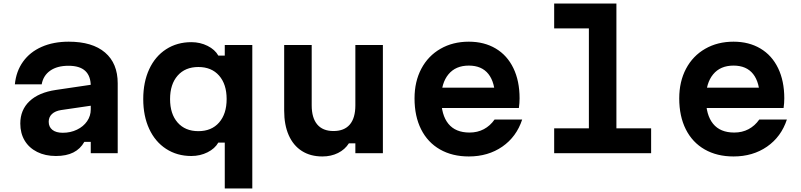

<svg xmlns="http://www.w3.org/2000/svg" viewBox="-20 -868 4540 1088"><path d="M505 -270.5 326.5 -244.4Q293.1 -239.3 274.5 -222Q256 -204.6 256 -178.1Q256 -148.7 276.8 -132.2Q297.5 -115.6 335.9 -115.6Q379.7 -115.6 416.1 -133.2Q452.6 -150.7 473.5 -181Q494.3 -211.3 494.3 -247.8V-380Q494.3 -437.1 463.1 -466.2Q431.8 -495.3 368 -495.3Q303.9 -495.3 264.4 -467.5Q225 -439.8 216.2 -390H64.2Q71.5 -464.3 110.8 -518.9Q150.1 -573.5 216.4 -602.6Q282.7 -631.8 369.4 -631.8Q503.2 -631.8 575.1 -570.5Q647 -509.2 647 -395.9V0H494.3V-63.9H457.8Q435.3 -24 395.6 -4Q355.9 16 296.9 16Q236.5 16 190.6 -7Q144.6 -30 119.8 -71.4Q95 -112.9 95 -167.9Q95 -245.2 147.3 -294.6Q199.5 -344.1 297.1 -358.4L505 -389.1Z M1253.7 -60H1217.1Q1197.9 -26 1156.1 -5Q1114.3 16 1064.3 16Q983.5 16 921.4 -24.3Q859.3 -64.6 825.5 -137.6Q791.7 -210.6 791.7 -306.7Q791.7 -402.7 825.5 -475.8Q859.3 -548.8 921.4 -589Q983.5 -629.1 1064.3 -629.1Q1114.1 -629.1 1156.1 -608.1Q1198.1 -587.1 1217.1 -553.1H1253.7V-613.1H1409.7V200H1253.7ZM1264.3 -306.7Q1264.3 -390.8 1221.5 -439.6Q1178.8 -488.3 1104 -488.3Q1029.2 -488.3 986.5 -439.4Q943.7 -390.5 943.7 -306.5Q943.7 -222.4 986.5 -173.6Q1029.2 -124.8 1104 -124.8Q1178.8 -124.8 1221.5 -173.7Q1264.3 -222.6 1264.3 -306.7Z M2149.7 0H1993.7V-55.9H1957.1Q1934.8 -20.6 1895.4 -1Q1856.1 18.6 1806.8 18.6Q1739.1 18.6 1690.6 -12.4Q1642 -43.3 1616.1 -101.8Q1590.3 -160.2 1590.3 -241.1V-613.1H1746.3V-271.1Q1746.3 -200 1777.7 -162.7Q1809.1 -125.5 1869.7 -125.5Q1930.8 -125.5 1962.3 -162.4Q1993.7 -199.3 1993.7 -271.1V-613.1H2149.7Z M2833.7 -371.2 2785.5 -310.3Q2785.5 -400.7 2747.8 -448.5Q2710.1 -496.3 2636.7 -496.3Q2561.9 -496.3 2521.1 -446.7Q2480.3 -397.1 2480.3 -310.3Q2480.3 -216.4 2520.8 -166.6Q2561.2 -116.9 2640.7 -116.9Q2685.8 -116.9 2721.8 -136Q2757.7 -155.1 2782.5 -190.6H2939Q2906.8 -92.7 2826.4 -37Q2746 18.6 2636.7 18.6Q2542.8 18.6 2473.2 -21.2Q2403.6 -61 2366.3 -135.1Q2329 -209.3 2329 -310.3Q2329 -405.9 2367.6 -478.7Q2406.2 -551.5 2476.2 -591.6Q2546.1 -631.8 2636.7 -631.8Q2723.9 -631.8 2789 -593.1Q2854.1 -554.5 2889.2 -481.9Q2924.3 -409.2 2924.3 -310.9Q2924.3 -283.5 2920.3 -256.1H2454.7V-371.2Z M3473 -848V-140.8H3669.7V0H3120.3V-140.8H3317V-707.2H3120.3V-848Z M4333.7 -371.2 4285.5 -310.3Q4285.5 -400.7 4247.8 -448.5Q4210.1 -496.3 4136.7 -496.3Q4061.9 -496.3 4021.1 -446.7Q3980.3 -397.1 3980.3 -310.3Q3980.3 -216.4 4020.8 -166.6Q4061.2 -116.9 4140.7 -116.9Q4185.8 -116.9 4221.8 -136Q4257.7 -155.1 4282.5 -190.6H4439Q4406.8 -92.7 4326.4 -37Q4246 18.6 4136.7 18.6Q4042.8 18.6 3973.2 -21.2Q3903.6 -61 3866.3 -135.1Q3829 -209.3 3829 -310.3Q3829 -405.9 3867.6 -478.7Q3906.2 -551.5 3976.2 -591.6Q4046.1 -631.8 4136.7 -631.8Q4223.9 -631.8 4289 -593.1Q4354.1 -554.5 4389.2 -481.9Q4424.3 -409.2 4424.3 -310.9Q4424.3 -283.5 4420.3 -256.1H3954.7V-371.2Z"/></svg>

Font: Martian Mono VF sWd Rg
Style: Regular
Weight: 400
Width: 6
Monospace: yes
Designer: Roman Shamin
Foundry: Evil Martians
Version: Version 1.100